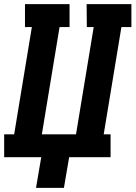

<svg xmlns="http://www.w3.org/2000/svg" viewBox="-21 -755 651 922"><path d="M152 147 177 0H-1V-110H47L132 -625H99V-735H313V-625H265L180 -110H344L429 -625H396L395 -735H610V-625H562L477 -110H510V0H311L286 147Z"/></svg>

Font: Iosevka HT Extrabold Extended
Style: Italic
Weight: 800
Width: 7
Italic angle: -9°
Monospace: yes
Designer: Belleve Invis
Foundry: Belleve Invis
Version: Version 32.3.0; ttfautohint (v1.8.4)